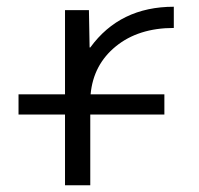

<svg xmlns="http://www.w3.org/2000/svg" viewBox="-20 -550 591 570"><path d="M173 -520H244L246 -409H248Q336 -530 496 -530V-467Q391 -467 324 -412.5Q257 -358 249 -270H468V-210H248V0H173V-210H35V-270H173Z"/></svg>

Font: M PLUS 1p
Style: Regular
Weight: 400
Version: Version 1.062